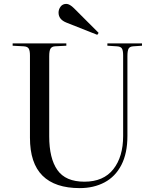

<svg xmlns="http://www.w3.org/2000/svg" viewBox="-20 -953 802 987"><path d="M390 14Q263 14 198.5 -50Q134 -114 134 -245V-668Q134 -693 127.5 -703.5Q121 -714 101 -715L45 -718V-730H321V-718L263 -715Q247 -714 240 -703.5Q233 -693 233 -664V-252Q233 -139 275 -79Q317 -19 414 -19Q512 -19 562.5 -83Q613 -147 613 -254V-668Q613 -694 606.5 -704Q600 -714 580 -715L532 -718V-730H710V-718L666 -715Q647 -714 641 -703Q635 -692 635 -664V-254Q635 -165 604 -105Q573 -45 517.5 -15.5Q462 14 390 14ZM480 -774 321 -837Q281 -853 281 -888Q281 -905 291.5 -919Q302 -933 321 -933Q338 -933 361 -910L487 -784Z"/></svg>

Font: Display Regular
Style: Regular
Weight: 400
Designer: Latin by Veronika Burian and Jose Scaglione. Greek by Irene Vlachou. Cyrillic by Vera Evstafieva.
Foundry: TypeTogether
Version: Version 3.002